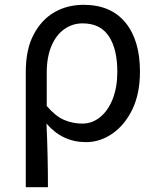

<svg xmlns="http://www.w3.org/2000/svg" viewBox="-20 -577 653 797"><path d="M120 -434Q152 -495 205.5 -526Q259 -557 327 -557Q440 -557 500.5 -483.5Q561 -410 561 -280Q561 -188 529 -122Q497 -57 446 -22Q395 13 337 13Q239 13 173 -64Q179 68 179 200H87V-278Q87 -373 120 -434ZM467 -279Q467 -374 431.5 -427Q396 -480 323 -480Q281 -480 247 -456Q213 -432 193.5 -386Q174 -340 174 -275V-137Q210 -95 245.5 -79.5Q281 -64 322 -64Q363 -64 396 -91Q429 -118 448 -166.5Q467 -215 467 -279Z"/></svg>

Font: Merged Yaku Han JP
Style: Regular
Weight: 400
Designer: Ryoko NISHIZUKA 西塚涼子 (kana, bopomofo & ideographs); Paul D. Hunt (Latin, Greek & Cyrillic); Sandoll Communications 산돌커뮤니
Foundry: Adobe
Version: Version 2.004